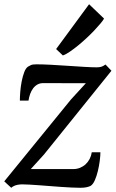

<svg xmlns="http://www.w3.org/2000/svg" viewBox="-22 -871 543 902"><path d="M241.7 -640.6 396.5 -851.1 466.8 -783.7Q462.4 -775.4 450.4 -761Q438.5 -746.6 421.9 -729Q405.3 -711.4 385.5 -692.9Q365.7 -674.3 345.7 -658Q325.7 -641.6 306.9 -628.7Q288.1 -615.7 273.4 -610.4ZM311.5 -403.8 381.3 -480 180.7 -480.5Q165.5 -480.5 153.8 -473.9Q142.1 -467.3 133.5 -455.8Q125 -444.3 119.6 -429.4Q114.3 -414.6 111.8 -398.4H71.3Q71.3 -415.5 73.2 -439.9Q75.2 -464.4 79.8 -488.3Q84.5 -512.2 91.8 -531.7Q99.1 -551.3 109.9 -558.1Q116.2 -562 123.8 -565.4Q131.3 -568.8 149.4 -568.8Q178.2 -568.8 217.5 -566.7Q256.8 -564.5 296.9 -561.8Q336.9 -559.1 373.3 -556.9Q409.7 -554.7 432.6 -554.7Q443.8 -554.7 453.1 -557.1Q462.4 -559.6 473.6 -567.9L501.5 -538.6L184.1 -144.5L122.6 -76.7H322.3Q339.4 -76.7 354.2 -82.8Q369.1 -88.9 380.6 -99.6Q392.1 -110.4 399.4 -124.8Q406.7 -139.2 409.2 -155.8H449.7Q449.7 -138.7 446.5 -114.7Q443.4 -90.8 437.7 -67.4Q432.1 -43.9 423.8 -24.9Q415.5 -5.9 404.8 1.5Q398.4 5.4 386 8.3Q373.5 11.2 355.5 11.2Q337.4 11.2 314 10Q290.5 8.8 264.9 7.1Q239.3 5.4 212.9 3.2Q186.5 1 162.1 -0.7Q137.7 -2.4 116.7 -3.7Q95.7 -4.9 81.1 -4.9Q72.3 -4.9 60.1 -2.7Q47.9 -0.5 37.6 5.9L30.8 11.2L-2 -19Z"/></svg>

Font: Merriweather
Style: Italic
Weight: 400
Italic angle: -7°
Designer: Eben Sorkin ( eben@eyebytes.com )
Foundry: Eben Sorkin ( eben@eyebytes.com )
Version: Version 1.005; ttfautohint (v0.97) -l 13 -r 13 -G 200 -x 24 